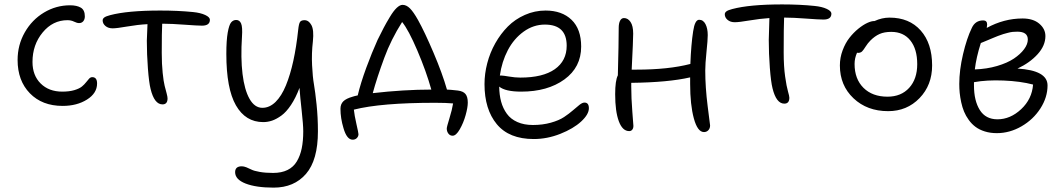

<svg xmlns="http://www.w3.org/2000/svg" viewBox="-20 -547 4842 874"><path d="M265.1 -64.9Q171.9 -64.9 116 -122.3Q60.1 -179.7 60.1 -273.9Q60.1 -342.3 92.8 -399.7Q125.5 -457 180.4 -490Q235.4 -522.9 298.8 -522.9Q329.6 -522.9 347.9 -512.2Q366.2 -501.5 366.2 -472.2Q366.2 -459 359.1 -450.4Q352.1 -441.9 339.8 -441.9Q330.6 -441.9 317.1 -448.5Q303.7 -455.1 287.1 -455.1Q220.2 -455.1 174.1 -399.2Q127.9 -343.3 127.9 -265.1Q127.9 -203.6 165.3 -166.7Q202.6 -129.9 263.2 -129.9Q295.4 -129.9 318.4 -136.7Q341.3 -143.6 352.8 -153.1Q364.3 -162.6 371.8 -172.4Q379.4 -182.1 385.7 -189Q392.1 -195.8 399.9 -195.8Q421.9 -195.8 421.9 -167Q421.9 -122.6 376 -93.8Q330.1 -64.9 265.1 -64.9Z M719.7 -71.8Q682.6 -71.8 665.5 -142.1Q658.2 -170.9 653.3 -235.1Q648.4 -299.3 648.4 -361.8Q648.4 -377 651.4 -437Q606.4 -434.6 558.8 -426.3Q511.2 -418 492.7 -418Q472.7 -418 460 -428.7Q447.3 -439.5 447.3 -454.1Q447.3 -461.9 454.8 -467.5Q462.4 -473.1 481.4 -478Q560.5 -499 709.5 -499Q790.5 -499 858.4 -492.2Q892.6 -488.8 914.1 -478.8Q935.5 -468.8 935.5 -457Q935.5 -430.2 899.4 -430.2Q878.9 -430.2 819.6 -434.6Q760.3 -439 724.6 -439H718.3Q716.3 -402.8 716.3 -306.2Q716.3 -255.4 720.5 -215.3Q724.6 -175.3 729.5 -156.5Q734.4 -137.7 738.5 -122.1Q742.7 -106.4 742.7 -99.1Q742.7 -71.8 719.7 -71.8Z M1225.6 307.1Q1146 307.1 1098.1 288.6Q1050.3 270 1050.3 236.8Q1050.3 210 1080.6 210Q1089.8 210 1101.6 214.6Q1113.3 219.2 1124.8 225.1Q1136.2 231 1162.4 235.6Q1188.5 240.2 1223.1 240.2Q1261.7 240.2 1288.8 226.8Q1315.9 213.4 1331.3 187.5Q1346.7 161.6 1353.5 128.2Q1360.4 94.7 1360.4 50.8Q1360.4 21 1353.3 -42.7Q1346.2 -106.4 1343.3 -147Q1326.2 -101.6 1304.7 -69.3Q1283.2 -37.1 1261 -21Q1238.8 -4.9 1218.8 2Q1198.7 8.8 1178.2 8.8Q1097.7 8.8 1054 -67.4Q1010.3 -143.6 1010.3 -301.8Q1010.3 -363.3 1016.6 -398.7Q1022.9 -434.1 1032.2 -445.1Q1041.5 -456.1 1055.2 -456.1Q1070.8 -456.1 1077.6 -439.9Q1084.5 -423.8 1081.5 -379.9Q1075.2 -283.2 1084 -210.4Q1092.8 -137.7 1116 -96.9Q1139.2 -56.2 1174.3 -56.2Q1207 -56.2 1234.4 -83Q1261.7 -109.9 1281.5 -158.2Q1301.3 -206.5 1315.2 -270Q1329.1 -333.5 1337.4 -411.1Q1340.3 -439 1345.7 -447Q1351.1 -455.1 1366.2 -455.1Q1385.3 -455.1 1397.5 -432.9Q1409.7 -410.6 1404.3 -358.9Q1397.9 -304.2 1400.6 -250Q1403.3 -195.8 1409.2 -162.6Q1415 -129.4 1421.1 -70.8Q1427.2 -12.2 1427.2 50.8Q1427.2 181.6 1373 244.4Q1318.8 307.1 1225.6 307.1Z M2040.5 70.8Q2028.3 70.8 2021 61Q2013.7 51.3 2013.7 38.1Q2013.7 30.8 2025.9 -8.5Q2038.1 -47.9 2042.5 -76.2Q2010.7 -79.1 1960.4 -79.1Q1713.9 -79.1 1590.8 -47.9Q1593.3 -22.9 1602.5 17.6Q1611.8 58.1 1611.8 64Q1611.8 73.7 1604.5 81.3Q1597.2 88.9 1585.4 88.9Q1558.6 88.9 1543.5 36.1Q1529.8 -9.3 1529.8 -51.8Q1529.8 -72.8 1542.7 -85.7Q1555.7 -98.6 1585.4 -106.9Q1592.3 -109.4 1608.4 -112.8Q1621.6 -168.5 1647.2 -238.3Q1672.9 -308.1 1698.7 -365.2Q1715.8 -399.9 1726.6 -420.4Q1737.3 -440.9 1754.2 -469Q1771 -497.1 1785.6 -511Q1800.3 -524.9 1812.5 -524.9Q1830.1 -524.9 1846.2 -508.8Q1862.3 -492.7 1882.8 -456.1Q1913.1 -401.9 1953.4 -307.1Q1993.7 -212.4 2014.6 -139.2Q2025.9 -139.2 2064.5 -134.8Q2088.4 -131.8 2098.9 -119.1Q2109.4 -106.4 2109.4 -80.1Q2109.4 -58.1 2099.6 -22.9Q2089.8 12.2 2073 41.5Q2056.2 70.8 2040.5 70.8ZM1729.5 -284.2Q1695.8 -192.9 1676.8 -123Q1818.4 -139.2 1943.4 -139.2Q1920.4 -221.7 1879.9 -316.7Q1839.4 -411.6 1810.5 -446.8Q1759.8 -366.7 1729.5 -284.2Z M2409.7 85.9Q2297.4 85.9 2241.5 18.3Q2185.5 -49.3 2185.5 -164.1Q2185.5 -211.4 2198 -259.3Q2210.4 -307.1 2234.6 -350.1Q2258.8 -393.1 2291.7 -426.3Q2324.7 -459.5 2369.4 -479.2Q2414.1 -499 2463.4 -499Q2538.1 -499 2581.8 -456.8Q2625.5 -414.6 2625.5 -335Q2625.5 -240.7 2549.1 -185.3Q2472.7 -129.9 2352.5 -129.9Q2280.3 -129.9 2252.4 -152.8Q2252.9 -114.7 2261.2 -84.2Q2269.5 -53.7 2287.1 -29.3Q2304.7 -4.9 2335 8.5Q2365.2 22 2405.8 22Q2450.2 22 2487.5 11.5Q2524.9 1 2547.6 -14.2Q2570.3 -29.3 2587.4 -44.2Q2604.5 -59.1 2617.7 -69.6Q2630.9 -80.1 2640.6 -80.1Q2660.6 -80.1 2660.6 -54.2Q2660.6 -26.4 2625.5 6.1Q2590.3 38.6 2530.5 62.3Q2470.7 85.9 2409.7 85.9ZM2262.7 -203.1Q2270 -203.1 2297.4 -198.5Q2324.7 -193.8 2348.6 -193.8Q2451.2 -193.8 2505.4 -231.9Q2559.6 -270 2559.6 -338.9Q2559.6 -435.1 2460.4 -435.1Q2408.2 -435.1 2363.8 -403.1Q2319.3 -371.1 2291.7 -318.6Q2264.2 -266.1 2255.4 -203.1Z M2844.2 49.8Q2813.5 49.8 2796.9 4.9Q2780.3 -40 2780.3 -118.2Q2780.3 -180.2 2792.5 -204.1Q2796.4 -350.6 2796.4 -419.9Q2796.4 -440.9 2802.7 -452.9Q2809.1 -464.8 2820.3 -464.8Q2838.4 -464.8 2850.3 -447Q2862.3 -429.2 2862.3 -394Q2862.3 -365.7 2855.5 -230H2877.4Q3022.9 -230 3122.6 -255.9Q3126 -345.2 3135.3 -404.8Q3143.1 -457 3162.6 -457Q3181.2 -457 3191.4 -437.3Q3201.7 -417.5 3201.7 -387.2Q3201.7 -364.7 3196 -310.8Q3190.4 -256.8 3190.4 -226.1Q3190.4 -149.9 3201.4 -63.2Q3212.4 23.4 3212.4 23.9Q3212.4 37.6 3204.3 45.9Q3196.3 54.2 3184.6 54.2Q3155.3 54.2 3138.4 -8.1Q3121.6 -70.3 3121.6 -165V-194.8Q3022.5 -171.9 2853.5 -169.9V-152.8Q2853.5 -101.1 2858.4 -39.1Q2863.3 22.9 2863.3 25.9Q2863.3 36.6 2858.2 43.2Q2853 49.8 2844.2 49.8Z M3550.3 -75.2Q3513.7 -75.2 3496.6 -145Q3489.3 -173.8 3484.4 -238.3Q3479.5 -302.7 3479.5 -365.2Q3479.5 -387.2 3482.4 -464.8Q3439.5 -461.9 3391.8 -453.9Q3344.2 -445.8 3324.7 -445.8Q3304.7 -445.8 3292 -456.5Q3279.3 -467.3 3279.3 -481.9Q3279.3 -489.7 3286.9 -495.4Q3294.4 -501 3313.5 -505.9Q3392.6 -526.9 3540.5 -526.9Q3621.1 -526.9 3687.5 -520Q3721.7 -516.6 3743.2 -506.6Q3764.6 -496.6 3764.6 -484.9Q3764.6 -458 3728.5 -458Q3708 -458 3649.2 -462.4Q3590.3 -466.8 3555.7 -466.8H3549.3Q3547.4 -424.8 3547.4 -309.1Q3547.4 -244.1 3554 -198.5Q3560.5 -152.8 3566.9 -131.1Q3573.2 -109.4 3573.2 -102.1Q3573.2 -75.2 3550.3 -75.2Z M4022.9 -41Q3927.2 -41 3865.2 -99.6Q3803.2 -158.2 3803.2 -249Q3803.2 -284.7 3815.7 -317.9Q3828.1 -351.1 3846.7 -374.8Q3865.2 -398.4 3887.2 -416.3Q3909.2 -434.1 3928.5 -442.9Q3947.8 -451.7 3960.9 -451.2Q3994.6 -466.8 4029.3 -466.8Q4119.1 -466.8 4171.1 -408.2Q4223.1 -349.6 4223.1 -249Q4223.1 -159.7 4165.8 -100.3Q4108.4 -41 4022.9 -41ZM3870.1 -255.9Q3870.1 -187.5 3910.6 -147.2Q3951.2 -106.9 4020 -106.9Q4082 -106.9 4118.7 -147.2Q4155.3 -187.5 4155.3 -254.9Q4155.3 -323.7 4124 -362.8Q4092.8 -401.9 4037.1 -401.9Q4005.4 -401.9 3983.9 -392.3Q3962.4 -382.8 3942.4 -362.8Q3930.2 -350.6 3920.4 -335Q3910.6 -319.3 3904.3 -313Q3897.9 -306.6 3886.2 -306.2Q3884.3 -307.1 3881.3 -307.1Q3870.1 -282.2 3870.1 -255.9Z M4517.6 59.1Q4487.8 59.1 4462.9 51.3Q4438 43.5 4420.7 30.5Q4403.3 17.6 4389.9 -1Q4376.5 -19.5 4368.4 -39.1Q4360.4 -58.6 4355.5 -81.5Q4350.6 -104.5 4348.6 -124.3Q4346.7 -144 4346.7 -165Q4346.7 -227.5 4363.8 -300.3Q4380.9 -373 4403.8 -419.9Q4419.4 -454.1 4455.6 -454.1Q4473.6 -454.1 4473.6 -435.1Q4473.6 -431.6 4471.7 -419.9Q4550.3 -462.9 4634.8 -462.9Q4683.1 -462.9 4710.9 -439.2Q4738.8 -415.5 4738.8 -382.8Q4738.8 -339.4 4703.4 -300.3Q4668 -261.2 4611.8 -234.9Q4748.5 -226.6 4748.5 -158.2Q4748.5 -104 4716.1 -53.5Q4683.6 -2.9 4629.9 28.1Q4576.2 59.1 4517.6 59.1ZM4610.8 -402.8Q4600.6 -402.8 4590.3 -401.9Q4580.1 -400.9 4567.6 -397.5Q4555.2 -394 4546.9 -391.8Q4538.6 -389.6 4522.7 -383.3Q4506.8 -377 4499.8 -374Q4492.7 -371.1 4472.4 -362.5Q4452.1 -354 4444.8 -351.1Q4423.8 -285.2 4417.5 -231Q4472.2 -232.9 4518.8 -246.6Q4565.4 -260.3 4595.2 -280.3Q4625 -300.3 4641.8 -323Q4658.7 -345.7 4658.7 -367.2Q4658.7 -402.8 4610.8 -402.8ZM4413.6 -158.2Q4413.6 -88.4 4440.2 -46.1Q4466.8 -3.9 4520.5 -3.9Q4579.1 -3.9 4628.4 -50Q4677.7 -96.2 4682.6 -162.1Q4625.5 -177.2 4548.6 -180.4Q4471.7 -183.6 4413.6 -172.9Z"/></svg>

Font: Shantell Sans Irregular Bouncy
Style: Regular
Weight: 300
Designer: Stephen Nixon, Anya Danilova, Shantell Martin
Foundry: Arrow Type
Version: Version 1.006;[9816181b4]